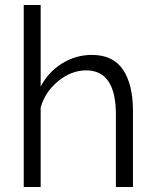

<svg xmlns="http://www.w3.org/2000/svg" viewBox="-20 -750 623 770"><path d="M513.2 0H444.8V-291Q444.8 -467.8 325.2 -467.8Q266.6 -467.8 213.6 -424.8Q160.6 -381.8 143.1 -318.8V0H75.2V-730H143.1V-402.8Q173.8 -461.4 229 -495.6Q284.2 -529.8 348.1 -529.8Q433.6 -529.8 473.4 -470.5Q513.2 -411.1 513.2 -305.2Z"/></svg>

Font: Rawline
Style: Regular
Weight: 400
Designer: Matt McInerney, Pablo Impallari, Rodrigo Fuenzalida
Foundry: Matt McInerney, Pablo Impallari, Rodrigo Fuenzalida
Version: Version 4.020;PS 004.020;hotconv 1.0.88;makeotf.lib2.5.64775